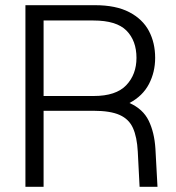

<svg xmlns="http://www.w3.org/2000/svg" viewBox="-20 -720 680 740"><path d="M78 0V-700H346Q427 -700 478.5 -673Q530 -646 554 -600.5Q578 -555 578 -497Q578 -442 554 -396Q530 -350 479 -323Q531 -300 553 -255Q575 -210 579 -147L587 0H518L511 -136Q508 -192 492.5 -226.5Q477 -261 441 -277Q405 -293 341 -293H148V0ZM148 -350H341Q427 -350 466.5 -391.5Q506 -433 506 -497Q506 -563 467.5 -602Q429 -641 340 -641H148Z"/></svg>

Font: Host Grotesk Light Light
Style: Regular
Weight: 300
Version: Version 1.003